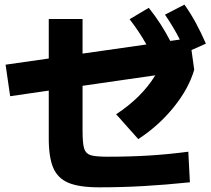

<svg xmlns="http://www.w3.org/2000/svg" viewBox="-20 -801 904 821"><path d="M188.5 -213.9V-413.6L23.4 -389.6L3.9 -524.4L188.5 -550.8V-719.7H333V-571.8L606 -610.8Q575.2 -666 534.2 -718.8L616.2 -767.6Q668.9 -701.7 708 -626L749 -631.8Q721.7 -685.5 685.5 -738.3L768.6 -781.2Q795.4 -743.7 817.1 -703.6Q838.9 -663.6 860.4 -614.3L798.8 -586.9L810.5 -502.9Q787.1 -422.4 723.6 -343.5Q660.2 -264.6 571.3 -206.1L476.6 -312.5Q585.9 -383.8 644 -479L333 -434.1V-244.1Q333 -188.5 339.6 -166.5Q346.2 -144.5 366.9 -137.7Q387.7 -130.9 440.4 -130.9Q535.6 -130.9 618.2 -136Q700.7 -141.1 785.2 -152.3L792 -21.5Q688 -10.7 594.5 -5.4Q501 0 404.3 0Q318.8 0 272.7 -19.3Q226.6 -38.6 207.3 -84.2Q188 -129.9 188.5 -213.9Z"/></svg>

Font: Pretendard GOV ExtraBold
Style: Regular
Weight: 800
Designer: Base glyphs from Inter by Rasmus Andersson; Hangeul glyphs from Noto Sans CJK(Source Han Sans) by Jang Soo-young and Kan
Foundry: Kil Hyung-jin
Version: Version 1.309